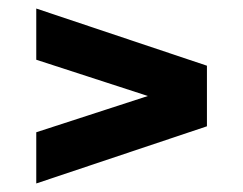

<svg xmlns="http://www.w3.org/2000/svg" viewBox="-20 -537 570 450"><path d="M65 -517 465 -383V-241L65 -107V-227L422 -343V-281L65 -397Z"/></svg>

Font: Changa ExtraLight SemiBold
Style: Regular
Weight: 600
Version: Version 3.002; ttfautohint (v1.8.2)